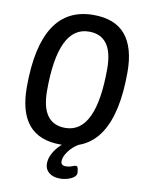

<svg xmlns="http://www.w3.org/2000/svg" viewBox="-96 -774 777 1028"><g transform="rotate(10 292.0 -260.0)"><path d="M274 7Q157 7 100 -61.5Q43 -130 43 -265Q43 -707 329 -707Q446 -707 503 -638.5Q560 -570 560 -436Q560 7 274 7ZM283 -85Q450 -85 450 -436Q450 -615 320 -615Q153 -615 153 -265Q153 -85 283 -85ZM303 187Q264 187 242 168.5Q220 150 220 120Q220 93 234 66Q248 39 270.5 17Q293 -5 319 -17L373 -10Q338 10 316.5 40Q295 70 295 94Q295 117 322 117Q340 117 354 111Q368 105 376 105Q384 105 387 117.5Q390 130 390 141Q390 161 362 174Q334 187 303 187Z"/></g></svg>

Font: Asap Condensed Condensed Medium
Style: Italic
Weight: 500
Width: 3
Italic angle: -6°
Designer: Pablo Cosgaya
Foundry: Omnibus-Type
Version: Version 3.001; ttfautohint (v1.8.4.7-5d5b)